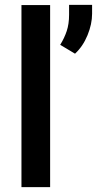

<svg xmlns="http://www.w3.org/2000/svg" viewBox="-20 -771 399 791"><path d="M186.5 -750V0H68.4V-750ZM359.4 -751V-714.4Q359.4 -671.9 340.6 -626Q321.8 -580.1 289.1 -549.8L228 -586.4Q245.1 -613.8 254.9 -643.1Q264.6 -672.4 264.6 -710V-751Z"/></svg>

Font: Vazirmatn RD UI Medium
Style: Regular
Weight: 500
Designer: Saber Rastikerdar
Foundry: Saber Rastikerdar
Version: Version 33.003